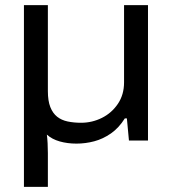

<svg xmlns="http://www.w3.org/2000/svg" viewBox="-20 -546 668 746"><path d="M73 180V-526H166V-192Q166 -154 175.5 -130Q185 -106 202 -92.5Q219 -79 243 -74Q267 -69 295 -69Q338 -69 376 -88Q414 -107 438 -142.5Q462 -178 462 -226V-526H555V0H481L473 -86H465Q442 -49 411 -27.5Q380 -6 346 3Q312 12 277 12Q242 12 212 3.5Q182 -5 162 -23Q164 -9 165 11Q166 31 166 49V180Z"/></svg>

Font: Archivo SemiExpanded
Style: Regular
Weight: 400
Width: 6
Designer: Hector Gatti
Foundry: Omnibus-Type
Version: Version 2.001